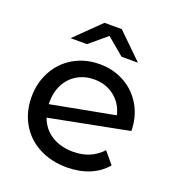

<svg xmlns="http://www.w3.org/2000/svg" viewBox="-134 -845 880 959"><g transform="rotate(20 306.0 -365.5)"><path d="M483 -142 535 -80Q500 -38 446.5 -16Q393 6 327 6Q243 6 178 -28.5Q113 -63 77.5 -125Q42 -187 42 -265Q42 -342 76.5 -404Q111 -466 171.5 -500.5Q232 -535 308 -535Q380 -535 439 -502.5Q498 -470 533 -411Q568 -352 569 -275L148 -193Q168 -138 215.5 -108Q263 -78 330 -78Q425 -78 483 -142ZM135 -270V-260L474 -324Q461 -382 416 -418Q371 -454 308 -454Q258 -454 218.5 -431Q179 -408 157 -366.5Q135 -325 135 -270ZM396 -607 304 -684 212 -607H125L258 -737H350L483 -607Z"/></g></svg>

Font: Montserrat Alternates Medium
Style: Regular
Weight: 500
Designer: Julieta Ulanovsky
Foundry: Julieta Ulanovsky
Version: Version 7.200